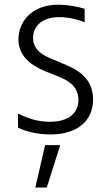

<svg xmlns="http://www.w3.org/2000/svg" viewBox="-20 -573 477 834"><path d="M198.5 11C321.4 11 384.2 -52.2 384.2 -141C384.2 -239.7 307.9 -273.8 255.7 -295.8L208.8 -315.3C173.3 -330.3 123.6 -351.9 123.6 -408.7C123.6 -455.6 158.7 -498.6 237.6 -498.6C275.2 -498.6 317.8 -489 347.7 -476.2V-534.8C313.9 -545.8 268.8 -552.6 234.7 -552.6C110.4 -552.6 60 -471.9 60 -402C60 -312.5 143.8 -276.6 185.7 -259.9L232.6 -241.1C268.1 -226.9 320.7 -202.1 320.7 -138.8C320.7 -84.5 281.2 -44 196 -44C145.2 -44 100.9 -58.2 58.2 -79.9V-18.8C93 -1.1 145.2 11 198.5 11ZM133.5 241.5H183.2L241.5 57.5H175.8Z"/></svg>

Font: TID UI Light
Style: Regular
Weight: 300
Designer: The TID Project Authors
Foundry: Bakken & Bæck
Version: Version 1.001;hotconv 1.0.109;makeotfexe 2.5.65596